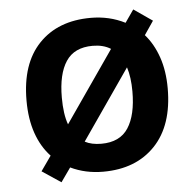

<svg xmlns="http://www.w3.org/2000/svg" viewBox="-47 -616 708 699"><g transform="rotate(-5 307.0 -267.0)"><path d="M565 -272Q565 -137 495 -63.5Q425 10 305 10Q240 10 186 -16L150 35L81 -11L119 -65Q85 -101 67 -153Q49 -205 49 -272Q49 -407 118.5 -479.5Q188 -552 308 -552Q376 -552 433 -523L465 -569L533 -522L499 -472Q530 -437 547.5 -386.5Q565 -336 565 -272ZM178 -272Q178 -211 192 -173L372 -433Q345 -450 306 -450Q239 -450 208.5 -404Q178 -358 178 -272ZM436 -272Q436 -324 424 -361L247 -105Q271 -92 307 -92Q375 -92 405.5 -139Q436 -186 436 -272Z"/></g></svg>

Font: Noto Sans Bassa Vah SemiBold
Style: Regular
Weight: 600
Designer: Monotype Design Team
Foundry: Monotype Imaging Inc.
Version: Version 2.002; ttfautohint (v1.8.4.7-5d5b)